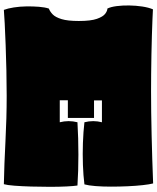

<svg xmlns="http://www.w3.org/2000/svg" viewBox="73 -890 833 1020"><g transform="rotate(90 490.0 -379.5)"><path d="M32 17Q24 -4 19 -36Q14 -68 13.5 -102.5Q13 -137 15.5 -169Q18 -201 25 -222Q41 -228 56 -242.5Q71 -257 81 -289.5Q91 -322 91 -381Q91 -445 79.5 -477.5Q68 -510 52.5 -521.5Q37 -533 25 -533Q16 -551 12 -582Q8 -613 8.5 -648.5Q9 -684 14 -717.5Q19 -751 29 -775Q45 -774 81.5 -772.5Q118 -771 166.5 -769.5Q215 -768 268 -767Q321 -766 372.5 -765.5Q424 -765 465 -765Q570 -765 698.5 -768Q827 -771 954 -776Q959 -757 963 -721Q967 -685 969 -641Q971 -597 971 -552Q971 -507 968 -469.5Q965 -432 959 -411Q912 -405 855 -403Q798 -401 739.5 -403Q681 -405 629 -411Q617 -458 629 -504H513V-462H606V-323H512V-280H629Q617 -327 629 -374Q713 -379 801 -379Q889 -379 965 -374Q968 -356 970 -316.5Q972 -277 972 -227.5Q972 -178 970.5 -128Q969 -78 966 -39Q963 0 958 17Q853 15 730 8.5Q607 2 489 2Q425 2 354.5 3.5Q284 5 218.5 7.5Q153 10 103.5 12.5Q54 15 32 17Z"/></g></svg>

Font: Oi
Style: Regular
Weight: 400
Designer: Kostas Bartsokas, Mohamad Dakak
Foundry: Foundry5
Version: Version 4.000